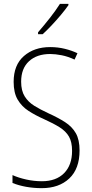

<svg xmlns="http://www.w3.org/2000/svg" viewBox="-20 -969 479 999"><path d="M394 -186Q394 -91 340.5 -40.5Q287 10 197 10Q155 10 116 3Q77 -4 45 -17V-58Q76 -44 116.5 -35Q157 -26 198 -26Q272 -26 313.5 -68Q355 -110 355 -184Q355 -230 339 -258Q323 -286 290.5 -306.5Q258 -327 209 -349Q164 -369 128.5 -392Q93 -415 72 -450.5Q51 -486 51 -543Q51 -631 104.5 -677.5Q158 -724 241 -724Q281 -724 317.5 -715Q354 -706 383 -692L368 -659Q334 -675 301 -681.5Q268 -688 241 -688Q172 -688 131 -650.5Q90 -613 90 -544Q90 -497 108.5 -467.5Q127 -438 158.5 -418.5Q190 -399 231 -380Q282 -357 318.5 -333.5Q355 -310 374.5 -276Q394 -242 394 -186ZM336 -942Q320 -919 296.5 -891Q273 -863 248 -836.5Q223 -810 202 -791H178V-801Q210 -838 239.5 -875.5Q269 -913 292 -949H336Z"/></svg>

Font: Noto Sans Gujarati UI Condensed ExtraLight
Style: Regular
Weight: 200
Width: 3
Designer: Jelle Bosma - Monotype Design Team, Universal Thirst
Foundry: Monotype Imaging Inc.
Version: Version 2.106; ttfautohint (v1.8.4.7-5d5b)